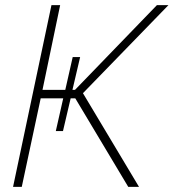

<svg xmlns="http://www.w3.org/2000/svg" viewBox="-20 -730 678 750"><path d="M638 -710 304 -366 523 0H481L274 -346H256L226 -218H198L227 -346H139L65 0H31L181 -710H215L146 -379H235L264 -507H293L263 -379H273L593 -710Z"/></svg>

Font: Raleway-v4020 ExtraLight
Style: Italic
Weight: 275
Italic angle: -12°
Designer: Matt McInerney, Pablo Impallari, Rodrigo Fuenzalida
Foundry: Matt McInerney, Pablo Impallari, Rodrigo Fuenzalida
Version: Version 4.020;PS 004.020;hotconv 1.0.88;makeotf.lib2.5.64775